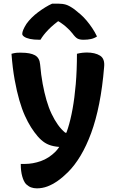

<svg xmlns="http://www.w3.org/2000/svg" viewBox="-20 -833 640 1053"><path d="M456 -545Q501 -545 528.5 -528Q556 -511 551 -465Q542 -355 524 -264.5Q506 -174 480 -103.5Q454 -33 422 20.5Q390 74 353 111Q325 139 296.5 159Q268 179 240 189.5Q212 200 182 200Q173 200 165 198.5Q157 197 150 194.5Q143 192 136.5 187.5Q130 183 123 177Q110 163 102 134.5Q94 106 94 70V66H100Q104 66 108.5 66Q113 66 117 66Q160 66 204 50.5Q248 35 285 -2Q303 -21 320.5 -52.5Q338 -84 352.5 -129.5Q367 -175 378 -235.5Q389 -296 395.5 -371.5Q402 -447 402 -538Q410 -540 417.5 -541.5Q425 -543 431.5 -543.5Q438 -544 444 -544.5Q450 -545 456 -545ZM98 -544Q146 -544 171.5 -530Q197 -516 200 -480Q205 -422 214 -373.5Q223 -325 235 -283.5Q247 -242 263 -208.5Q279 -175 297.5 -149Q316 -123 338 -105H371L343 -26H336Q301 -26 274 -31.5Q247 -37 226.5 -50Q206 -63 187 -85Q168 -107 150.5 -134.5Q133 -162 116.5 -198.5Q100 -235 86 -283.5Q72 -332 60.5 -395Q49 -458 43 -538Q51 -540 57.5 -541.5Q64 -543 70.5 -543.5Q77 -544 84 -544Q91 -544 98 -544ZM266 -813Q273 -813 279.5 -813Q286 -813 298 -813Q323 -813 341.5 -807.5Q360 -802 388 -782Q405 -769 422.5 -753.5Q440 -738 455.5 -719.5Q471 -701 485.5 -679.5Q500 -658 512 -633Q497 -623 479 -619Q461 -615 438 -615Q417 -615 405 -621.5Q393 -628 377 -650Q362 -669 340.5 -687.5Q319 -706 278 -731L333 -716H267L321 -733Q273 -699 245 -670Q217 -641 202 -615H196Q165 -615 144.5 -619.5Q124 -624 113 -631.5Q102 -639 102 -647Q102 -656 107.5 -669.5Q113 -683 125 -702Q137 -719 153.5 -735.5Q170 -752 189.5 -766.5Q209 -781 228.5 -793Q248 -805 266 -813Z"/></svg>

Font: Recursive Monospace Casual
Style: Bold
Weight: 700
Version: Version 1.047